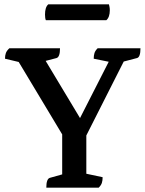

<svg xmlns="http://www.w3.org/2000/svg" viewBox="-20 -863 669 883"><path d="M193 0Q193 -40 209 -45L266 -61V-245L66 -578L3 -593Q3 -608 7 -619Q11 -630 23 -641H256Q256 -601 240 -596L190 -583L348 -320L480 -579L411 -593Q411 -608 414.5 -619Q418 -630 429 -641H626Q626 -600 610 -596L549 -580L377 -240V-64L452 -48Q452 -33 448.5 -22Q445 -11 434 0ZM469 -770H191Q187 -778 187 -796Q187 -830 202 -843H481Q482 -839 483.5 -832Q485 -825 485 -816Q485 -784 469 -770Z"/></svg>

Font: Petrona SemiBold
Style: Regular
Weight: 600
Designer: Ringo R. Seeber
Foundry: Ringo R. Seeber
Version: Version 2.001; ttfautohint (v1.8.3)